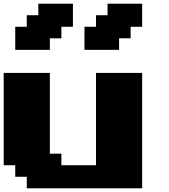

<svg xmlns="http://www.w3.org/2000/svg" viewBox="-20 -1020 915 1040"><path d="M125 0H750V-625H500V-125H312.5V-187.5H250V-625H0V-125H62.5V-62.5H125ZM437.5 -750H625V-812.5H687.5V-875H750V-1000H562.5V-937.5H500V-875H437.5ZM62.5 -750H250V-812.5H312.5V-875H375V-1000H187.5V-937.5H125V-875H62.5Z"/></svg>

Font: Faithful 32x
Style: Bold
Weight: 400
Foundry: Faithful Resource Pack
Version: Version 1.0; January 27, 2023